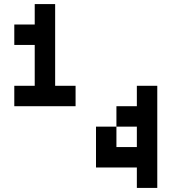

<svg xmlns="http://www.w3.org/2000/svg" viewBox="-20 -720 840 940"><path d="M50 -200V-300H150V-500H50V-600H150V-700H250V-300H350V-200ZM750 -300V200H650V100H450V-100H550V-200H650V-300ZM650 0V-100H550V0Z"/></svg>

Font: Matrix Sans
Style: Regular
Weight: 400
Designer: Brad Neil
Version: Version 1.100